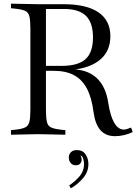

<svg xmlns="http://www.w3.org/2000/svg" viewBox="-20 -733 745 1049"><path d="M609 11Q558 11 529 -21.5Q500 -54 491 -121Q481 -200 454.5 -249.5Q428 -299 384 -322.5Q340 -346 274 -346H225V-373H315Q407 -373 447.5 -410Q488 -447 488 -529Q488 -609 449.5 -646.5Q411 -684 330 -684H231V-133Q231 -88 236.5 -66Q242 -44 260.5 -36Q279 -28 317 -24L337 -22V3L188 0L40 3V-22L60 -24Q99 -28 117 -36.5Q135 -45 140.5 -67Q146 -89 146 -133V-577Q146 -622 140.5 -644Q135 -666 117 -674Q99 -682 60 -686L40 -688V-713L188 -710H328Q453 -710 518 -665.5Q583 -621 583 -535Q583 -456 529.5 -409Q476 -362 373 -351L374 -354Q457 -354 508 -307Q559 -260 572 -168Q583 -98 604.5 -61.5Q626 -25 657 -25Q670 -25 696 -36L705 -12Q687 -2 660.5 4.5Q634 11 609 11ZM367 296 358 280Q387 261 413 232Q439 203 439 163Q439 149 434 132Q429 115 411 115L425 110L417 125L413 117Q420 117 423 123.5Q426 130 426 141Q426 151 418.5 160.5Q411 170 393 170Q377 170 366.5 158Q356 146 356 127Q356 111 367 99Q378 87 400 87Q432 87 447.5 110.5Q463 134 463 163Q463 206 434 240Q405 274 367 296Z"/></svg>

Font: Baskervville SC
Style: Regular
Weight: 400
Designer: Alexis Faudot, Rémi Forte, Morgane Pierson, Rafael Ribas, Tanguy Vanlaeys, Rosalie Wagner, Thomas Huot-Marchand
Foundry: ANRT
Version: Version 1.100